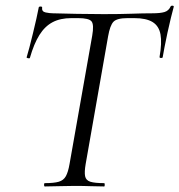

<svg xmlns="http://www.w3.org/2000/svg" viewBox="-20 -673 647 693"><path d="M141.8 0Q139 0 139 -6Q139 -12 141.8 -12Q174.6 -12 192 -17Q209.4 -22 217.7 -37Q226 -52 231 -81L312.8 -544Q319.8 -583.8 310.5 -595.7Q301.2 -607.6 261.8 -607.6H237.8Q197.8 -607.6 169.9 -592.9Q142 -578.2 122.3 -546.8Q102.6 -515.4 88 -464.4Q87 -461.4 81.1 -462.8Q75.2 -464.2 76.2 -466.4Q80.2 -478.8 86.3 -502.3Q92.4 -525.8 99 -553Q105.6 -580.2 111.3 -605.4Q117 -630.6 120 -647Q122 -650 127.5 -649.5Q133 -649 132 -646Q130 -631 145 -628Q160 -625 171 -625Q208 -624 257.5 -623Q307 -622 354 -622Q414 -622 455 -623.5Q496 -625 530 -625Q558 -625 573.5 -629.5Q589 -634 596 -650Q598 -653 603 -652.5Q608 -652 607 -648Q603 -633.6 596.8 -608.4Q590.6 -583.2 584.5 -555Q578.4 -526.8 573.8 -502.7Q569.2 -478.6 567.2 -466.4Q566.2 -463.2 560.6 -463.7Q555 -464.2 556 -468.2Q564.8 -518.2 559.3 -548.7Q553.8 -579.2 530.8 -593.4Q507.8 -607.6 464.6 -607.6H440.8Q401.8 -607.6 389.4 -594.3Q377 -581 370.2 -542L289.2 -81Q284.2 -52 287.2 -37Q290.2 -22 306.2 -17Q322.2 -12 356 -12Q358 -12 358 -6Q358 0 356 0Q334.4 0 307.7 -1Q281 -2 248 -2Q218.2 -2 190.8 -1Q163.4 0 141.8 0Z"/></svg>

Font: Cormorant Light
Style: Italic
Weight: 300
Italic angle: -10°
Designer: Christian Thalmann (Catharsis Fonts)
Foundry: Catharsis Fonts
Version: Version 4.000